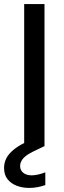

<svg xmlns="http://www.w3.org/2000/svg" viewBox="-45 -720 313 945"><path d="M74 0V-700H174V0ZM99 205Q66 205 38 194.5Q10 184 -7.5 162.5Q-25 141 -25 106Q-25 81 -13.5 58.5Q-2 36 25.5 14Q53 -8 100 -28L150 -50L174 -1L118 26Q83 43 68.5 60.5Q54 78 54 97Q54 118 69.5 130.5Q85 143 111 143Q125 143 143 139Q161 135 178 128V191Q161 197 140.5 201Q120 205 99 205Z"/></svg>

Font: DM Sans 12pt Medium
Style: Regular
Weight: 500
Version: Version 4.004;gftools[0.9.30]